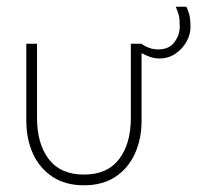

<svg xmlns="http://www.w3.org/2000/svg" viewBox="-20 -541 588 573"><path d="M90.5 -189.5Q90.5 -111.5 125.8 -65.8Q161 -20 230.5 -20Q300 -20 335.2 -65.8Q370.5 -111.5 370.5 -189.5V-410.5H402.5V-181Q402.5 -126 382.5 -82.2Q362.5 -38.5 324.2 -13.2Q286 12 230.5 12Q175.5 12 137 -13.2Q98.5 -38.5 78.5 -82.2Q58.5 -126 58.5 -181V-410.5H90.5ZM456 -366.5Q441.5 -366.5 427.8 -371.2Q414 -376 402.5 -382.5V-410.5Q410 -404 423.5 -398.8Q437 -393.5 452 -393.5Q484.5 -393.5 500.5 -415Q516.5 -436.5 516.5 -462.5Q516.5 -484.5 513.5 -495.8Q510.5 -507 504.5 -521H536Q540 -514 544.2 -500Q548.5 -486 548.5 -460Q548.5 -437.5 536.2 -416Q524 -394.5 503.2 -380.5Q482.5 -366.5 456 -366.5Z"/></svg>

Font: League Spartan Thin Thin
Style: Regular
Weight: 250
Version: Version 2.002